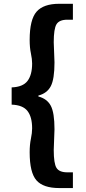

<svg xmlns="http://www.w3.org/2000/svg" viewBox="-20 -874 441 989"><path d="M40 -335V-423.8Q97.7 -425.8 121.6 -457Q145.5 -488.3 145.5 -546.9Q145.5 -569.3 139.2 -599.1Q132.8 -628.9 132.8 -668Q132.8 -773.4 168.5 -814Q204.1 -854.5 285.2 -854.5H355.5V-772.5H327.1Q285.2 -772.5 271 -749Q256.8 -725.6 256.8 -656.2L260.7 -552.7Q260.7 -466.8 241.7 -430.2Q222.7 -393.6 177.7 -381.8V-377Q222.7 -365.2 241.7 -329.1Q260.7 -293 260.7 -208L256.8 -101.6Q256.8 -32.2 271 -9.3Q285.2 13.7 327.1 13.7H355.5V94.7H285.2Q203.1 94.7 168 55.2Q132.8 15.6 132.8 -89.8Q132.8 -128.9 139.2 -159.2Q145.5 -189.5 145.5 -212.9Q145.5 -271.5 121.6 -302.2Q97.7 -333 40 -335Z"/></svg>

Font: GenEi M Gothic v2 Bold
Style: Regular
Weight: 700
Version: Version 2.0